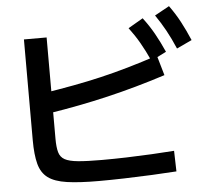

<svg xmlns="http://www.w3.org/2000/svg" viewBox="-59 -919 1117 1020"><g transform="rotate(-5 500.0 -408.5)"><path d="M427 38Q323 38 257.5 28.5Q192 19 157 -7Q122 -33 109 -82Q96 -131 96 -209V-746H217V-206Q217 -161 224.5 -134Q232 -107 255.5 -94Q279 -81 326.5 -76.5Q374 -72 453 -72Q517 -72 585 -74Q653 -76 719 -79.5Q785 -83 839 -87L842 23Q784 27 710.5 30.5Q637 34 562.5 36Q488 38 427 38ZM175 -452Q262 -466 337.5 -480Q413 -494 485.5 -511Q558 -528 632.5 -549.5Q707 -571 792 -599L823 -492Q665 -441 512.5 -405Q360 -369 193 -343ZM761 -574Q736 -629 711 -672.5Q686 -716 655 -757L734 -803Q767 -760 792.5 -714.5Q818 -669 842 -615ZM902 -627Q878 -683 854 -726.5Q830 -770 801 -812L879 -855Q911 -811 935.5 -765Q960 -719 983 -665Z"/></g></svg>

Font: M PLUS 1 Code SemiBold
Style: Regular
Weight: 600
Designer: Coji Morishita
Foundry: UNDERFOREST DESIGN
Version: Version 1.005